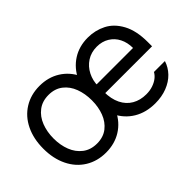

<svg xmlns="http://www.w3.org/2000/svg" viewBox="-83 -821 1115 1115"><g transform="rotate(-45 474.5 -263.0)"><path d="M42 -262.7Q42 -344.7 72.3 -406.7Q102.5 -468.8 157.7 -502.9Q212.9 -537.1 284.2 -537.1Q355.5 -537.1 410.2 -502.9Q464.8 -468.8 494.6 -406.7Q524.4 -344.7 524.4 -262.7Q524.4 -181.6 494.6 -119.6Q464.8 -57.6 410.2 -23.4Q355.5 10.7 284.2 10.7Q212.9 10.7 157.7 -23.4Q102.5 -57.6 72.3 -119.6Q42 -181.6 42 -262.7ZM440.4 -262.7Q440.4 -317.4 423.3 -362.8Q406.2 -408.2 371.1 -435.5Q335.9 -462.9 284.2 -462.9Q232.4 -462.9 196.8 -435.5Q161.1 -408.2 143.6 -362.8Q126 -317.4 126 -262.7Q126 -208 143.6 -163.1Q161.1 -118.2 196.8 -90.8Q232.4 -63.5 284.2 -63.5Q335.9 -63.5 371.1 -90.8Q406.2 -118.2 423.3 -163.1Q440.4 -208 440.4 -262.7ZM440.4 -260.7Q440.4 -341.8 470.7 -404.8Q501 -467.8 555.2 -502.4Q609.4 -537.1 680.7 -537.1Q741.2 -537.1 793 -510.7Q844.7 -484.4 877 -424.8Q909.2 -365.2 909.2 -272.5V-237.3H499V-308.6H824.2Q824.2 -353.5 806.6 -388.2Q789.1 -422.9 756.3 -442.9Q723.6 -462.9 680.7 -462.9Q633.8 -462.9 598.6 -439.9Q563.5 -417 543.9 -378.4Q524.4 -339.8 524.4 -295.9V-248Q524.4 -189.5 544.9 -147.9Q565.4 -106.4 602.5 -85Q639.6 -63.5 688.5 -63.5Q718.8 -63.5 743.2 -71.8Q767.6 -80.1 784.7 -93.3Q801.8 -106.4 811.5 -124H901.4Q888.7 -84 859.4 -53.7Q830.1 -23.4 786.1 -6.3Q742.2 10.7 688.5 10.7Q613.3 10.7 557.1 -22.9Q501 -56.6 470.7 -118.2Q440.4 -179.7 440.4 -260.7Z"/></g></svg>

Font: Pretendard GOV Variable
Style: Regular
Weight: 400
Designer: Base glyphs from Inter by Rasmus Andersson; Hangul glyphs from Noto Sans CJK(Source Han Sans) by Jang Soo-young and Kang
Foundry: Kil Hyung-jin
Version: Version 1.307;Glyphs 3.2 (3192)